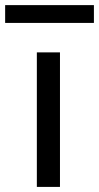

<svg xmlns="http://www.w3.org/2000/svg" viewBox="-69 -734 389 754"><path d="M166.5 0H75.7V-528.3H166.5ZM299.8 -644H-48.8V-713.9H299.8Z"/></svg>

Font: RobotoInd
Style: Regular
Weight: 400
Designer: Google
Version: Version 2.001101; 2014